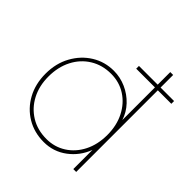

<svg xmlns="http://www.w3.org/2000/svg" viewBox="-200 -883 1036 1036"><g transform="rotate(45 317.5 -365.0)"><path d="M294 10Q221 10 163.5 -24.5Q106 -59 73 -119.5Q40 -180 40 -258Q40 -337 74 -398.5Q108 -460 164.5 -495Q221 -530 290 -530Q339 -530 384 -510Q429 -490 462.5 -454.5Q496 -419 510 -374V-623H367V-644H510V-740H532V-644H635V-623H532V0H510V-146Q484 -77 426 -33.5Q368 10 294 10ZM293 -12Q354 -12 403.5 -43.5Q453 -75 481.5 -131Q510 -187 510 -260Q510 -332 481.5 -388Q453 -444 403.5 -476Q354 -508 291 -508Q224 -508 172 -476Q120 -444 91 -387.5Q62 -331 62 -258Q62 -187 91 -131.5Q120 -76 172 -44Q224 -12 293 -12Z"/></g></svg>

Font: Lexend Thin
Style: Regular
Weight: 100
Designer: Bonnie Shaver-Troup, Thomas Jockin
Foundry: Lexend
Version: Version 1.007; ttfautohint (v1.8.3)